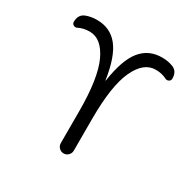

<svg xmlns="http://www.w3.org/2000/svg" viewBox="-162 -907 1079 1073"><g transform="rotate(30 378.0 -370.0)"><path d="M94 -647Q83 -641 71.5 -647Q60 -653 60 -666Q60 -712 96 -727Q128 -740 168 -740Q254 -740 305 -676.5Q356 -613 377 -471Q377 -470 378 -470Q379 -470 379 -471Q400 -613 451 -676.5Q502 -740 588 -740Q628 -740 660 -727Q696 -712 696 -666Q696 -653 684.5 -647Q673 -641 662 -647Q631 -663 591 -663Q514 -663 467 -562Q420 -461 420 -247V-42Q420 -25 407.5 -12.5Q395 0 378 0Q361 0 348.5 -12.5Q336 -25 336 -42V-247Q336 -461 289 -562Q242 -663 165 -663Q125 -663 94 -647Z"/></g></svg>

Font: Rounded Mplus 1c
Style: Regular
Weight: 400
Version: Version 1.059.20150529